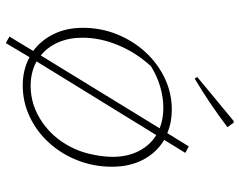

<svg xmlns="http://www.w3.org/2000/svg" viewBox="-104 -678 847 680"><g transform="rotate(90 320.0 -337.5)"><path d="M282 6Q227 6 182 -18L132 66L109 53L160 -31Q122 -59 100 -104Q78 -149 78 -207Q78 -271 101 -328Q124 -385 164 -428.5Q204 -472 256.5 -497Q309 -522 368 -522Q413 -522 451 -506L498 -582L521 -570L475 -495Q519 -469 544.5 -421.5Q570 -374 570 -310Q570 -246 547.5 -188.5Q525 -131 485.5 -87.5Q446 -44 393.5 -19Q341 6 282 6ZM113 -206Q113 -158 129.5 -120Q146 -82 176 -58L434 -479Q401 -492 362 -492Q324 -492 285.5 -480.5Q247 -469 214 -448Q166 -396 139.5 -332Q113 -268 113 -206ZM284 -22Q354 -22 415 -65Q476 -108 508 -181Q521 -210 528 -247Q535 -284 535 -312Q535 -365 514.5 -405Q494 -445 458 -467L197 -43Q235 -22 284 -22ZM258 -603 252 -612 408 -741H414L430 -719Q389 -688 347 -659.5Q305 -631 258 -603Z"/></g></svg>

Font: Piazzolla SC Thin
Style: Italic
Weight: 100
Italic angle: -11.3°
Designer: Juan Pablo del Peral
Foundry: Huerta Tipografica
Version: Version 1.330